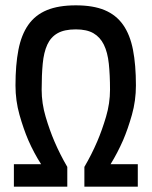

<svg xmlns="http://www.w3.org/2000/svg" viewBox="-20 -690 570 719"><path d="M134 -75Q107 -117 86 -165Q68 -207 53 -260Q38 -313 38 -370Q38 -447 49 -503.5Q60 -560 86 -597Q112 -634 155.5 -652Q199 -670 264 -670Q329 -670 372 -652Q415 -634 441 -597Q467 -560 478 -503.5Q489 -447 489 -370Q489 -313 474 -260Q459 -207 441 -165Q420 -117 394 -75H496V9H296V-65Q323 -111 344 -160Q362 -202 377 -252.5Q392 -303 392 -354Q392 -409 387.5 -451.5Q383 -494 369 -522.5Q355 -551 330 -565.5Q305 -580 264 -580Q221 -580 195.5 -565.5Q170 -551 157 -522.5Q144 -494 140 -451.5Q136 -409 136 -354Q136 -303 151 -252.5Q166 -202 184 -160Q205 -111 232 -65V9H32V-75Z"/></svg>

Font: Panefresco 600wt
Style: Regular
Weight: 600
Designer: Campivisivi
Foundry: Campivisivi & Chank Co
Version: Version 1.001